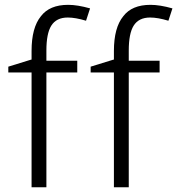

<svg xmlns="http://www.w3.org/2000/svg" viewBox="-20 -785 729 790"><path d="M636.7 -535.2V-486.8H516.1H509.8V-479.5V-14.6H448.7V-479.5V-486.8H441.4H353V-510.7L443.4 -538.6L448.7 -540V-545.4V-575.2Q448.7 -671.4 487.3 -718.3Q522.9 -765.1 599.1 -765.1Q637.7 -765.1 689.5 -750.5L672.9 -699.7Q629.4 -712.9 597.7 -712.9Q550.8 -712.9 529.8 -679.2Q509.8 -647 509.8 -577.1V-542.5V-535.2H516.1ZM297.9 -535.2V-486.8H177.2H170.9V-479.5V-14.6H109.9V-479.5V-486.8H102.5H14.2V-510.7L104.5 -538.6L109.9 -540V-545.4V-575.2Q109.9 -671.4 148.4 -718.3Q184.1 -765.1 260.3 -765.1Q298.8 -765.1 350.6 -750.5L334 -699.7Q290.5 -712.9 258.8 -712.9Q211.9 -712.9 190.9 -679.2Q170.9 -647 170.9 -577.1V-542.5V-535.2H177.2Z"/></svg>

Font: Sahel Light FD
Style: Light-FD
Weight: 300
Foundry: Saber Rastikerdar (saber.rastikerdar@gmail.com)
Version: Version 3.3.0